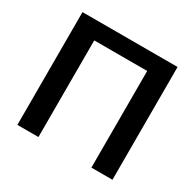

<svg xmlns="http://www.w3.org/2000/svg" viewBox="-156 -894 1083 1066"><g transform="rotate(30 385.0 -361.5)"><path d="M690 0H555V-619.5H215.5V0H80.5V-723H690Z"/></g></svg>

Font: Lato
Style: Bold
Weight: 700
Designer: Lukasz Dziedzic
Foundry: tyPoland Lukasz Dziedzic
Version: Version 2.007; 2014-02-27